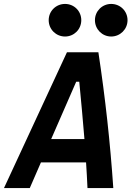

<svg xmlns="http://www.w3.org/2000/svg" viewBox="-52 -961 671 981"><path d="M-31.7 0H100.1L157.2 -131.3H387.7C390.6 -87.4 393.1 -43.9 395 0H526.9C511.2 -231.4 485.8 -462.4 450.7 -693.8H290ZM209.5 -250.5 337.4 -543.5H353C362.3 -445.8 371.6 -348.1 379.4 -250.5ZM280.3 -774.4C326.7 -774.4 363.3 -811.5 363.3 -857.9C363.3 -904.3 326.7 -940.9 280.3 -940.9C233.9 -940.9 196.8 -904.3 196.8 -857.9C196.8 -811.5 233.9 -774.4 280.3 -774.4ZM516.1 -774.4C562 -774.4 599.6 -811.5 599.6 -857.9C599.6 -904.3 562.5 -940.9 516.1 -940.9C470.2 -940.9 433.1 -904.3 433.1 -857.9C433.1 -811.5 470.2 -774.4 516.1 -774.4Z"/></svg>

Font: Cascadia Code NF
Style: Bold Italic
Weight: 700
Italic angle: -10°
Monospace: yes
Designer: Aaron Bell
Foundry: Saja Typeworks
Version: Version 2404.023